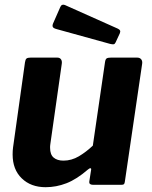

<svg xmlns="http://www.w3.org/2000/svg" viewBox="-20 -770 632 800"><path d="M170.1 10Q108.7 10 70.7 -26.8Q32.6 -63.6 32.6 -126.3Q32.6 -133.4 33 -141.4Q33.4 -149.4 34.4 -155.8L84.1 -510.3Q85.8 -522.4 90.6 -526.2Q95.5 -530 108 -530H218.4Q229.1 -530 234.1 -522.9Q239.1 -515.7 237.4 -504.3L189.9 -170.8Q188.9 -166 188.8 -161.6Q188.7 -157.2 188.7 -154.1Q188.7 -125.7 203.7 -113.2Q218.7 -100.7 244.5 -100.7Q278 -100.7 308.7 -118.8Q339.3 -137 366.8 -163.2L417.6 -511.3Q419.3 -523.4 424.5 -526.7Q429.7 -530 443 -530H551.2Q562.6 -530 568.3 -522.9Q574 -515.7 572.3 -504.3L500.3 -13.7Q499.3 -5.4 496.5 -2.7Q493.7 0 485.9 0H367.3Q360.4 0 355.8 -2.9Q351.1 -5.7 352.1 -14L359.7 -62.9Q360.7 -68.6 356.9 -69Q353.1 -69.4 346 -63.3Q299.5 -23 257 -6.5Q214.5 10 170.1 10ZM231.5 -741.3Q234.6 -748.3 239.8 -749.9Q245.1 -751.4 250.6 -749L470.9 -650.6Q477.9 -647.4 480.1 -643Q482.3 -638.6 479.2 -631L461.6 -593.2Q458.5 -586.4 453.6 -585.5Q448.8 -584.7 438.8 -587.1L216.4 -648.6Q203.3 -652 200.3 -657.3Q197.4 -662.5 200.8 -671.5Z"/></svg>

Font: Libre Franklin Thin
Style: Italic
Weight: 100
Italic angle: -8°
Designer: Pablo Impallari, Rodrigo Fuenzalida, Nhung Nguyen
Foundry: Impallari Type
Version: Version 3.000